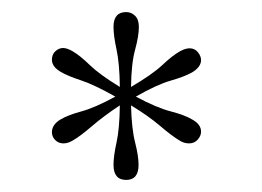

<svg xmlns="http://www.w3.org/2000/svg" viewBox="-20 -739 434 318"><path d="M189 -441Q168 -441 168 -466Q168 -480.5 173 -503Q178 -525.5 178.5 -564.5Q152 -547 132.2 -530Q112.5 -513 100 -506Q92.5 -501.5 85 -501.5Q77 -501.5 71.5 -507Q66 -512.5 66 -520Q66 -532.5 80 -541Q92.5 -548.5 114.8 -554.5Q137 -560.5 171 -579Q136.5 -598.5 114.5 -605.8Q92.5 -613 80.5 -620Q66 -628.5 66 -640Q66 -649 71.8 -654.2Q77.5 -659.5 84.5 -659.5Q91 -659.5 100.5 -654Q112.5 -647 128.8 -631.2Q145 -615.5 178.5 -595Q178 -634 173 -657Q168 -680 168 -694.5Q168 -719 189 -719Q197.5 -719 203.8 -712.8Q210 -706.5 210 -694.5Q210 -679.5 203.8 -656.8Q197.5 -634 197 -595Q232 -615.5 248.8 -631.2Q265.5 -647 278 -654Q287 -659 294 -659Q302.5 -659 307.8 -652.5Q313 -646 313 -639.5Q313 -628 298 -619Q285.5 -612 262.8 -605.5Q240 -599 205 -579Q239.5 -560.5 262.8 -554.5Q286 -548.5 298.5 -541Q313 -533 313 -521Q313 -514 307.5 -507.8Q302 -501.5 293 -501.5Q284.5 -501.5 277 -506.5Q264.5 -514 245.5 -530.2Q226.5 -546.5 197 -564.5Q198 -525.5 203.8 -503Q209.5 -480.5 209.5 -466Q209.5 -441 189 -441Z"/></svg>

Font: Imbue 50pt Light
Style: Regular
Weight: 300
Designer: Tyler Finck
Foundry: Etcetera Type Company
Version: Version 1.102; ttfautohint (v1.8.3)